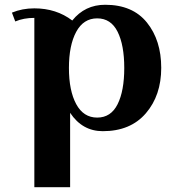

<svg xmlns="http://www.w3.org/2000/svg" viewBox="-20 -535 761 805"><path d="M124 -500Q216 -500 283 -449Q336 -515 421 -515Q536 -515 596 -440.5Q656 -366 656 -250.5Q656 -135 591.5 -60Q527 15 411 15Q325 15 274 -62V250H124V-460Q79 -460 44 -445L30 -482Q73 -500 124 -500ZM473 -98Q501 -154 501 -250Q501 -346 473 -402Q445 -458 387.5 -458Q330 -458 299.5 -401.5Q269 -345 269 -250Q269 -155 299.5 -98.5Q330 -42 387.5 -42Q445 -42 473 -98Z"/></svg>

Font: Croissant One
Style: Regular
Weight: 400
Designer: Eduardo Rodriguez Tunni
Foundry: Eduardo Rodriguez Tunni
Version: Version 1.001